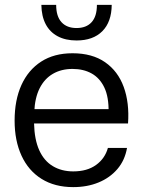

<svg xmlns="http://www.w3.org/2000/svg" viewBox="-20 -749 614 778"><path d="M276.7 9.2Q201.8 9.2 148.5 -24.1Q95.2 -57.3 67.2 -118.2Q39.2 -179 39.2 -260.3Q39.2 -343.5 66.9 -404.7Q94.7 -465.8 147 -499.5Q199.3 -533.2 273.8 -533.2Q353.7 -533.2 405.8 -496.9Q458 -460.7 481.3 -396.7Q504.7 -332.7 498.8 -248.7H118Q119.5 -183.7 138.9 -140.5Q158.3 -97.3 193.9 -75.9Q229.5 -54.5 276.7 -54.5Q333 -54.5 369.1 -80.5Q405.2 -106.5 417.2 -149.5H494.7Q486 -99.5 455.7 -64Q425.3 -28.5 379.4 -9.7Q333.5 9.2 276.7 9.2ZM118.8 -295 110.3 -306.8H428.7L420 -293.5Q421.2 -355.7 402.8 -394.3Q384.5 -432.8 351.3 -451.3Q318.2 -469.7 273.8 -469.7Q228.5 -469.7 194.4 -449.9Q160.3 -430.2 140.7 -391.4Q121.2 -352.7 118.8 -295ZM290.1 -585Q245.7 -585 213.8 -602Q181.9 -619 165.1 -651.1Q148.3 -683.3 147.6 -729.3H207.6Q207.6 -682.7 229.2 -659.1Q250.9 -635.4 290.1 -635.4Q329.7 -635.4 351.2 -659.1Q372.7 -682.7 372.7 -729.3H432.7Q432 -660 394.6 -622.5Q357.3 -585 290.1 -585Z"/></svg>

Font: Mona Sans ExtraLight
Style: Regular
Weight: 200
Designer: Deni Anggara
Foundry: GitHub
Version: Version 2.000